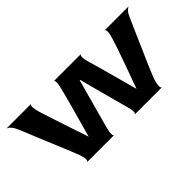

<svg xmlns="http://www.w3.org/2000/svg" viewBox="-44 -790 1112 1112"><g transform="rotate(-45 512.5 -234.0)"><path d="M1015 -468Q1009 -468 996 -456.5Q983 -445 968 -409L924 -309Q832 -102 818 -60Q810 -33 810 -18Q810 -10 812 -6Q814 -2 815.5 -1Q817 0 818 0H595Q596 0 597.5 -1Q599 -2 601 -6Q603 -10 603 -18Q603 -33 595 -60Q578 -122 551 -222.5Q524 -323 513 -366H510L426 -60Q419 -32 419 -18Q419 -10 420.5 -6Q422 -2 423.5 -1Q425 0 426 0H203Q206 0 209.5 -3.5Q213 -7 213 -17Q213 -31 203 -60Q185 -108 123 -255L61 -406Q50 -433 39 -447Q28 -461 19 -465Q10 -469 10 -468H214Q213 -468 211.5 -467Q210 -466 208 -462Q206 -458 206 -450Q206 -434 214 -406Q226 -366 264 -252Q302 -138 315 -99H316Q327 -139 359 -254Q391 -369 400 -408Q407 -436 407 -450Q407 -468 400 -468H622Q621 -468 619.5 -467Q618 -466 616 -462Q614 -458 614 -450Q614 -434 622 -406Q644 -331 670 -234.5Q696 -138 707 -99H708Q723 -139 764 -254Q805 -369 816 -408Q824 -435 824 -450Q824 -458 822 -462Q820 -466 818.5 -467Q817 -468 816 -468Z"/></g></svg>

Font: Red Rose Bold
Style: Regular
Weight: 700
Designer: jaikishan Patel
Version: Version 1.000